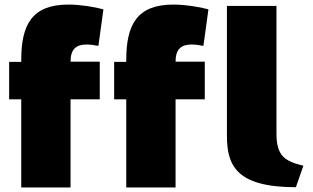

<svg xmlns="http://www.w3.org/2000/svg" viewBox="-20 -806 1369 841"><path d="M73 -371V15H289V-371H417V-536H289C289 -591 314 -611 359 -611C374 -611 391 -609 411 -605L433 -765C394 -776 330 -786 280 -786C120 -786 73 -698 73 -543V-535H20V-371ZM480 -535V-371H533V15H749V-371H877V-536H749C749 -591 774 -611 819 -611C834 -611 851 -609 871 -605L893 -765C854 -776 790 -786 740 -786C580 -786 533 -698 533 -543V-535ZM1276 14 1309 -80C1227 -100 1191 -123 1191 -221V-780H974V-212C974 -83 1013 14 1276 14Z"/></svg>

Font: Repo ExtraBlack
Style: Regular
Weight: 400
Designer: Stefan Peev
Foundry: Context Ltd
Version: Version 001.502